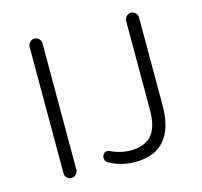

<svg xmlns="http://www.w3.org/2000/svg" viewBox="-100 -799 952 905"><g transform="rotate(-15 375.5 -346.5)"><path d="M645 -230Q645 -117 596.5 -60.5Q548 -4 453 -4Q384 -4 327 -36Q312 -45 312 -60Q312 -72 319 -80Q326 -88 335 -88Q343 -88 347 -86Q396 -62 447 -62Q509 -62 545 -97Q582 -135 582 -224V-657Q582 -670 591.5 -679.5Q601 -689 613.5 -689Q626 -689 635.5 -679.5Q645 -670 645 -657ZM174 -40Q174 -28 164.5 -18.5Q155 -9 142 -9Q129 -9 120 -18Q111 -27 111 -40V-657Q111 -670 120.5 -679.5Q130 -689 142.5 -689Q155 -689 164.5 -679.5Q174 -670 174 -657Z"/></g></svg>

Font: Kurewa Gothic CJK TC Regular
Style: Regular
Weight: 400
Designer: Max Yao
Foundry: Max-Everyday
Version: Version 1.071; ttfautohint (v1.8.3)